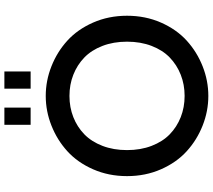

<svg xmlns="http://www.w3.org/2000/svg" viewBox="-66 -866 943 850"><g transform="rotate(-90 405.0 -441.5)"><path d="M437 -776.9V-893.1H513.2V-776.9ZM276.9 -776.9V-893.1H353V-776.9ZM80.1 -199.7Q49.8 -268.6 49.8 -350.1Q49.8 -431.6 80.1 -500.5Q110.4 -569.3 160.2 -614.5Q210 -659.7 273.7 -684.8Q337.4 -710 404.8 -710Q472.2 -710 535.9 -684.8Q599.6 -659.7 649.4 -614.5Q699.2 -569.3 729.5 -500.5Q759.8 -431.6 759.8 -350.1Q759.8 -268.6 729.5 -199.7Q699.2 -130.9 649.4 -85.7Q599.6 -40.5 535.9 -15.4Q472.2 9.8 404.8 9.8Q337.4 9.8 273.7 -15.4Q210 -40.5 160.2 -85.7Q110.4 -130.9 80.1 -199.7ZM183.8 -459Q165 -410.2 165 -350.1Q165 -290 183.8 -241.2Q202.6 -192.4 235.1 -160.9Q267.6 -129.4 311 -112.3Q354.5 -95.2 404.8 -95.2Q455.1 -95.2 498.5 -112.3Q542 -129.4 574.7 -160.9Q607.4 -192.4 626.2 -241.2Q645 -290 645 -350.1Q645 -410.2 626.2 -459Q607.4 -507.8 574.7 -539.3Q542 -570.8 498.5 -587.9Q455.1 -605 404.8 -605Q354.5 -605 311 -587.9Q267.6 -570.8 235.1 -539.3Q202.6 -507.8 183.8 -459Z"/></g></svg>

Font: Tiffany Gothic CC
Style: Regular
Weight: 400
Designer: indestructible type*
Foundry: Cowboy Collective
Version: Version 1.000